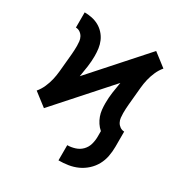

<svg xmlns="http://www.w3.org/2000/svg" viewBox="-175 -669 951 1007"><g transform="rotate(30 300.0 -165.5)"><path d="M323 211V119Q346 119 369.5 111.5Q393 104 409.5 87Q426 70 432.5 47Q439 24 439 0V-33Q424 -46 413.5 -62Q403 -78 396.5 -96Q390 -114 388 -133Q386 -152 386 -172Q386 -204 390.5 -237Q395 -270 401 -303L120 12L81 -18L41 -49Q58 -69 69 -94Q80 -119 86 -144.5Q92 -170 94.5 -197Q97 -224 99.5 -250.5Q102 -277 104.5 -303.5Q107 -330 107 -357Q107 -370 105.5 -384Q104 -398 97.5 -410Q91 -422 79.5 -430Q68 -438 54 -438V-530Q76 -530 98 -525.5Q120 -521 139.5 -510.5Q159 -500 174.5 -483Q190 -466 199 -445.5Q208 -425 211 -403Q214 -381 214 -358Q214 -326 209.5 -293Q205 -260 199 -227L480 -542L519 -512L559 -481Q542 -461 531 -436Q520 -411 514 -385.5Q508 -360 505.5 -333Q503 -306 500.5 -279.5Q498 -253 495.5 -226.5Q493 -200 493 -173Q493 -160 494.5 -146Q496 -132 502.5 -120Q509 -108 520.5 -100Q532 -92 546 -92V0Q546 29 540.5 58Q535 87 521 112.5Q507 138 485 158Q463 178 436.5 190Q410 202 381 206.5Q352 211 323 211Z"/></g></svg>

Font: Iosevka Curly Slab SmBdEx
Style: Regular
Weight: 600
Width: 7
Monospace: yes
Designer: Belleve Invis
Foundry: Belleve Invis
Version: Version 11.1.0; ttfautohint (v1.8.3)